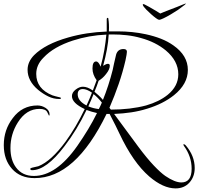

<svg xmlns="http://www.w3.org/2000/svg" viewBox="-20 -847 1100 1065"><path d="M1011 -826Q1011 -825 1002 -818Q993 -811 982.5 -803.5Q972 -796 967 -792Q949 -780 927 -767Q905 -754 887 -745.5Q869 -737 863 -737Q858 -737 845.5 -746Q833 -755 818.5 -768Q804 -781 792 -793Q784 -801 778 -809Q772 -817 772 -821Q772 -827 782.5 -822Q793 -817 807 -809Q828 -797 846.5 -786Q865 -775 869 -772Q877 -775 887 -779.5Q897 -784 903 -786L963 -809Q986 -818 998.5 -823.5Q1011 -829 1011 -826ZM954 198Q885 198 808 132Q718 54 643 -105Q634 -124 620.5 -151.5Q607 -179 588 -215H571Q398 141 172 141Q93 141 47 90Q1 39 1 -42Q1 -127 51 -192Q103 -262 188 -262Q212 -262 233.5 -248Q255 -234 255 -212Q255 -207 252 -205L242 -225Q233 -243 199 -243Q126 -243 79 -168Q38 -103 38 -26Q38 41 69 82Q104 129 168 129Q292 129 409 -38Q441 -84 468.5 -129.5Q496 -175 518 -220Q503 -223 488.5 -227.5Q474 -232 460 -237Q407 -126 337 -35Q237 97 158 97Q148 97 148 90Q148 85 158.5 83Q169 81 193 75Q264 47 344 -62Q373 -102 399.5 -147Q426 -192 450 -242Q379 -275 379 -314Q379 -334 399.5 -350Q420 -366 440 -366Q465 -366 495 -345L516 -402Q493 -434 493 -467Q493 -506 513 -506Q527 -506 538 -477Q551 -524 558.5 -568.5Q566 -613 570 -655Q473 -651 384 -622Q332 -605 291 -581.5Q250 -558 221 -527Q181 -487 181 -437Q181 -354 271 -318Q278 -316 288 -313Q298 -310 312 -307Q318 -306 318 -302Q318 -298 310 -298H308Q277 -298 248 -312Q219 -326 191 -349Q133 -398 133 -460Q133 -504 169 -541Q231 -603 358 -639Q459 -668 572 -672V-740Q572 -748 578 -748Q581 -748 581 -743Q586 -714 584 -673H632Q674 -673 713 -669Q752 -665 789 -657Q835 -647 873 -632Q911 -617 942 -595Q1022 -539 1022 -459Q1022 -381 945 -319Q885 -271 796 -244Q755 -231 709 -224Q663 -217 613 -215L748 -32Q795 31 833 71Q871 111 897 129Q950 165 986 165Q1043 165 1043 89Q1043 21 1000 -38Q997 -43 997 -44Q997 -47 1000 -47Q1005 -47 1011 -40Q1060 18 1060 85Q1060 133 1031 165.5Q1002 198 954 198ZM595 -239Q703 -239 790 -262Q863 -283 910 -321Q969 -369 969 -435Q969 -509 900 -567Q843 -614 762 -636Q724 -647 684 -651.5Q644 -656 603 -656H583Q581 -616 573 -572.5Q565 -529 552 -482Q569 -493 579 -493Q589 -493 589 -482Q589 -462 568 -436Q558 -423 547.5 -414Q537 -405 527 -399Q522 -384 516.5 -369Q511 -354 504 -338Q515 -329 527 -318Q539 -307 551 -293Q583 -372 605 -459Q608 -473 612.5 -494.5Q617 -516 624 -544Q633 -575 665 -575Q684 -575 684 -560Q684 -555 682 -543Q680 -531 676 -512Q661 -447 638.5 -381.5Q616 -316 587 -249ZM460 -262Q468 -279 475.5 -297Q483 -315 490 -333Q461 -353 440 -353Q411 -353 411 -324Q411 -287 460 -262ZM528 -242Q533 -251 537 -260Q541 -269 545 -278Q523 -306 499 -325Q492 -308 485 -291Q478 -274 470 -257Q496 -246 528 -242Z"/></svg>

Font: Love Light
Style: Regular
Weight: 400
Designer: Robert E. Leuschke
Foundry: Robert E. Leuschke
Version: Version 1.010; ttfautohint (v1.8.3)